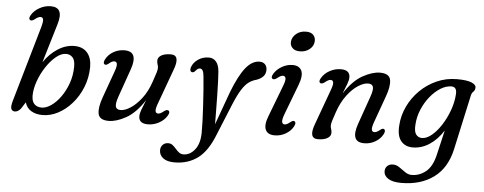

<svg xmlns="http://www.w3.org/2000/svg" viewBox="-58 -873 3228 1281"><g transform="rotate(5 1556.0 -233.0)"><path d="M181 -569Q193 -611 190 -625.8Q187 -640.5 172 -640.5Q156.5 -640.5 133.5 -621.5Q115.5 -608 105.5 -613.5Q90 -622.5 106 -648.5Q123.5 -678 159 -698Q194.5 -718 234 -718Q324 -718 289 -603L210.5 -340.5Q249 -398 302.5 -432.8Q356 -467.5 414 -467.5Q469.5 -467.5 500 -433Q530.5 -398.5 530.5 -336Q529.5 -263.5 504.2 -200.8Q479 -138 437.2 -90.5Q395.5 -43 344.8 -16.5Q294 10 242 10Q197 10 165.8 -8.5Q134.5 -27 123.5 -64.5L94.5 -19.5Q75.5 2.5 56 2.5Q38.5 2.5 31.5 -12.2Q24.5 -27 36.5 -68.5ZM363 -410Q330.5 -410 296 -381.5Q261.5 -353 231.8 -308Q202 -263 183.5 -211.5Q165 -160 164.5 -113.5Q164.5 -74.5 182.8 -56.8Q201 -39 231 -39Q261.5 -39 295 -62.2Q328.5 -85.5 357.5 -126Q386.5 -166.5 405 -218.8Q423.5 -271 424 -329Q424.5 -373.5 406.8 -392Q389 -410.5 363 -410Z M1075 -94Q1090.5 -85.5 1075 -59Q1056 -27.5 1020.8 -8.5Q985.5 10.5 947 10.5Q886 10.5 886 -38.5Q886 -57 895.5 -82.5Q905 -108 922 -149.5Q864.5 -61 800.2 -25.2Q736 10.5 684.5 10.5Q622.5 10.5 614.2 -31Q606 -72.5 632 -144L696 -322Q709 -358 706.2 -373.2Q703.5 -388.5 688.5 -388.5Q680.5 -388.5 672 -384.5Q663.5 -380.5 651.5 -370Q635 -357 625.5 -362.5Q611.5 -371 625.5 -397.5Q642.5 -429.5 676.2 -448.8Q710 -468 749.5 -468Q798.5 -468 810.8 -436Q823 -404 801.5 -344L736.5 -159Q719 -109.5 724.5 -89Q730 -68.5 758 -68.5Q786.5 -68.5 824 -92.8Q861.5 -117 897 -163.2Q932.5 -209.5 955 -276.5Q970.5 -321 976 -339.8Q981.5 -358.5 981.5 -369.5Q981.5 -382 977.2 -393.2Q973 -404.5 973 -418.5Q973 -441.5 996.8 -454.8Q1020.5 -468 1060 -468Q1126 -468 1086 -364.5L1003.5 -138Q988 -98 991 -82.5Q994 -67 1009 -67Q1024 -67 1047 -86Q1065 -99.5 1075 -94Z M1474.5 -251.5Q1518 -364 1561 -417.5Q1604 -471 1654 -471Q1677.5 -471 1690.8 -457Q1704 -443 1704 -420Q1704 -393.5 1688 -376.2Q1672 -359 1643.5 -349Q1616.5 -342 1593.5 -325.8Q1570.5 -309.5 1547 -273Q1523.5 -236.5 1495 -167.5L1411.5 36.5Q1367 151.5 1301.2 199.8Q1235.5 248 1146 248Q1096 248 1069.8 227.8Q1043.5 207.5 1043.5 175Q1043.5 153.5 1057.5 138.8Q1071.5 124 1094.5 124Q1111.5 124 1123.8 133.8Q1136 143.5 1147 156.5Q1158 169.5 1170.8 179.5Q1183.5 189.5 1201 189.5Q1244.5 189.5 1276.8 149Q1309 108.5 1310 36.5Q1310.5 5.5 1308.8 -43Q1307 -91.5 1303.8 -146.5Q1300.5 -201.5 1296.8 -253.2Q1293 -305 1289 -341.5Q1285 -391 1261.5 -391Q1247 -391 1233 -373Q1221.5 -359 1208.5 -362Q1202 -364 1199 -371.5Q1196 -379 1200 -393Q1210.5 -425 1242 -447Q1273.5 -469 1315 -469Q1344 -469 1363 -447.2Q1382 -425.5 1385.5 -380Q1387.5 -357.5 1389 -317.8Q1390.5 -278 1391.5 -229Q1392.5 -180 1393 -128Q1393.5 -76 1394 -29Z M1914.5 -563Q1881.5 -563 1864.5 -580.8Q1847.5 -598.5 1850.5 -624Q1853.5 -653.5 1879.8 -675.5Q1906 -697.5 1946 -697.5Q1979.5 -697.5 1995.2 -679.5Q2011 -661.5 2008 -634.5Q2005 -605 1979 -584Q1953 -563 1914.5 -563ZM1850 -138Q1835.5 -99.5 1838.5 -84Q1841.5 -68.5 1856.5 -68.5Q1871 -68.5 1894 -87.5Q1911 -101 1920.5 -95Q1934.5 -86.5 1920 -60Q1903.5 -29.5 1869.8 -9.8Q1836 10 1796 10Q1749 10 1734.8 -22Q1720.5 -54 1744.5 -115L1822.5 -319.5Q1838.5 -359.5 1835.5 -375.2Q1832.5 -391 1817 -391Q1802.5 -391 1779 -371.5Q1761 -358.5 1751 -363.5Q1735.5 -372.5 1751.5 -398.5Q1769.5 -428.5 1803.8 -448.2Q1838 -468 1876 -468Q1920 -468 1935.5 -436Q1951 -404 1926 -338.5Z M2070.5 -363.5Q2055 -372.5 2071 -398.5Q2089.5 -430 2124.8 -449Q2160 -468 2199 -468Q2259.5 -468 2259.5 -419Q2259.5 -400.5 2250 -375Q2240.5 -349.5 2223.5 -308Q2281 -396.5 2345.5 -432.2Q2410 -468 2461 -468Q2523 -468 2531.2 -426.5Q2539.5 -385 2513.5 -314L2449.5 -136Q2436.5 -100 2439.2 -84.8Q2442 -69.5 2457 -69.5Q2465 -69.5 2473.5 -73.5Q2482 -77.5 2494.5 -87.5Q2510.5 -101 2520 -95Q2534 -86.5 2520 -60Q2503 -28.5 2469.2 -9Q2435.5 10.5 2396 10.5Q2347 10.5 2335 -21.5Q2323 -53.5 2344 -113.5L2409 -298.5Q2427 -348 2421.5 -368.5Q2416 -389 2387.5 -389Q2359 -389 2321.5 -365Q2284 -341 2248.8 -294.5Q2213.5 -248 2190.5 -181.5Q2175 -136.5 2169.5 -118Q2164 -99.5 2164 -88Q2164 -76 2168.2 -64.8Q2172.5 -53.5 2172.5 -39Q2172.5 -16.5 2148.8 -3Q2125 10.5 2085.5 10.5Q2019.5 10.5 2059.5 -93L2142 -319.5Q2157.5 -359.5 2154.8 -375.2Q2152 -391 2136.5 -391Q2121.5 -391 2098.5 -371.5Q2080.5 -358.5 2070.5 -363.5Z M2997 -2Q2969 125 2882 188.8Q2795 252.5 2665.5 252.5Q2607.5 252.5 2577.8 233.5Q2548 214.5 2548 184Q2548 163 2562.2 149Q2576.5 135 2600.5 135Q2623.5 135 2644.2 149.8Q2665 164.5 2685.8 179Q2706.5 193.5 2730 193.5Q2781.5 193.5 2824.2 159.2Q2867 125 2885.5 45.5L2924.5 -121.5Q2885 -59 2832.2 -24.5Q2779.5 10 2720.5 10Q2670 10 2641.8 -24.5Q2613.5 -59 2619 -130Q2623 -194.5 2651.5 -255.2Q2680 -316 2728.2 -364.2Q2776.5 -412.5 2840 -441Q2903.5 -469.5 2976.5 -469.5Q3044.5 -469.5 3075.2 -455.8Q3106 -442 3103.5 -421.5Q3101.5 -403.5 3091.5 -395.5Q3081.5 -387.5 3077 -367.5ZM2726 -144Q2722.5 -96 2737.5 -77Q2752.5 -58 2776.5 -58Q2808.5 -58 2842.5 -86.5Q2876.5 -115 2906 -161.2Q2935.5 -207.5 2955 -262Q2974.5 -316.5 2977.5 -368.5Q2981 -418 2943.5 -418Q2907.5 -418 2870.5 -395Q2833.5 -372 2801.8 -332.8Q2770 -293.5 2749.5 -244.5Q2729 -195.5 2726 -144Z"/></g></svg>

Font: Fraunces 9pt S050
Style: Italic
Weight: 400
Italic angle: -16°
Version: Version 1.000; ttfautohint (v1.8.3)